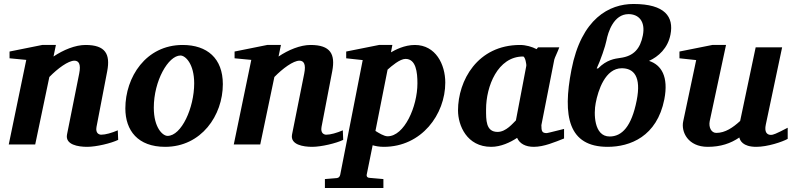

<svg xmlns="http://www.w3.org/2000/svg" viewBox="-20 -726 3981 965"><path d="M574 -23 572 -71C542 -58 510 -49 489 -49C479 -49 459 -55 465 -88L519 -369C535 -454 510 -500 410 -500C358 -500 298 -475 249 -442L261 -500H192L28 -467V-433L112 -425L24 0H157L228 -339C270 -382 323 -421 354 -421C375 -421 388 -405 378 -356L317 -51C306 2 374 12 418 12C464 12 539 -6 574 -23Z M1100 -303C1100 -433 1021 -500 898 -500C713 -500 610 -338 610 -181C610 -70 673 12 810 12C992 12 1100 -146 1100 -303ZM956 -307C956 -184 892 -43 822 -43C799 -43 753 -82 753 -185C753 -320 826 -447 887 -447C912 -447 956 -405 956 -307Z M1705 -23 1703 -71C1673 -58 1641 -49 1620 -49C1610 -49 1590 -55 1596 -88L1650 -369C1666 -454 1641 -500 1541 -500C1489 -500 1429 -475 1380 -442L1392 -500H1323L1159 -467V-433L1243 -425L1155 0H1288L1359 -339C1401 -382 1454 -421 1485 -421C1506 -421 1519 -405 1509 -356L1448 -51C1437 2 1505 12 1549 12C1595 12 1670 -6 1705 -23Z M2218 -311C2218 -402 2170 -500 2065 -500C2012 -500 1966 -475 1945 -463L1952 -500H1885L1720 -467V-433L1803 -424L1690 152C1688 161 1683 168 1673 169C1673 169 1634 172 1613 174V219H1907V174L1838 168C1827 168 1821 161 1823 152L1853 4C1866 8 1885 12 1909 12C2099 12 2218 -151 2218 -311ZM2078 -307C2078 -190 2012 -41 1928 -41C1910 -41 1883 -58 1867 -68L1928 -376C1948 -394 1990 -430 2018 -430C2071 -430 2078 -363 2078 -307Z M2815 -30V-78C2805 -76 2733 -57 2728 -57C2704 -57 2701 -67 2701 -97L2766 -427C2768 -436 2784 -468 2791 -488H2684L2677 -479C2654 -491 2623 -500 2594 -500C2379 -500 2282 -320 2282 -171C2282 -96 2326 12 2449 12C2497 12 2544 -10 2579 -33C2592 -4 2621 12 2663 12C2714 12 2769 -12 2815 -30ZM2625 -394C2578 -149 2588 -201 2573 -121C2559 -108 2524 -63 2481 -63C2421 -63 2423 -124 2423 -177C2423 -291 2481 -442 2609 -442C2620 -442 2627 -400 2625 -394Z M3319 -227C3341 -341 3304 -400 3242 -420C3289 -441 3337 -484 3350 -553C3367 -641 3323 -706 3164 -706C3043 -706 2902 -634 2852 -375C2807 -143 2836 12 3034 12C3146 12 3282 -39 3319 -227ZM3180 -221C3154 -90 3106 -40 3044 -40C2964 -40 2964 -158 2974 -208C2986 -272 3022 -383 3105 -383C3165 -383 3204 -342 3180 -221ZM3211 -548C3198 -482 3166 -444 3098 -435C3070 -431 3029 -426 2986 -382H2979C2998 -422 3023 -495 3028 -522C3036 -564 3064 -655 3139 -655C3189 -655 3225 -620 3211 -548Z M3939 -28V-84C3878 -52 3865 -48 3855 -48C3834 -48 3821 -63 3829 -100L3911 -488H3778L3700 -118C3664 -85 3625 -58 3580 -58C3555 -58 3541 -86 3547 -117L3629 -500H3560L3395 -467V-433L3479 -424L3414 -117C3402 -63 3438 12 3537 12C3602 12 3652 -5 3696 -35C3699 -21 3712 12 3781 12C3838 12 3912 -13 3939 -28Z"/></svg>

Font: Veleka
Style: Bold Italic
Weight: 700
Italic angle: -12°
Designer: Stefan Peev, Context Ltd, 2016; SIL International, 1997-2014.
Foundry: Stefan Peev, Context Ltd, 2016
Version: Version 5.000